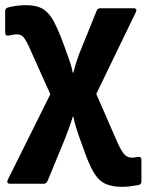

<svg xmlns="http://www.w3.org/2000/svg" viewBox="-20 -527 568 744"><path d="M453 197Q414 197 388 185Q362 173 342.5 140Q323 107 302 45L287 4Q281 -14 275 -32.5Q269 -51 264 -75H262Q255 -51 248 -32.5Q241 -14 232 10L164 175Q159 185 149 185H19Q11 185 9 180.5Q7 176 10 170L175 -162L90 -351Q78 -376 69 -385Q60 -394 45 -394Q37 -394 30 -392.5Q23 -391 13 -389Q0 -387 0 -401V-484Q0 -495 11 -498Q25 -502 43.5 -504.5Q62 -507 81 -507Q122 -507 146.5 -492Q171 -477 188.5 -444Q206 -411 226 -357L244 -307Q249 -293 253.5 -279Q258 -265 262 -245H264Q274 -284 286 -316L354 -484Q357 -495 369 -495H497Q514 -495 506 -479L353 -163L436 27Q452 62 463.5 73Q475 84 492 84Q500 84 515 81Q528 79 528 93V176Q528 188 516 190Q501 193 485 195Q469 197 453 197Z"/></svg>

Font: Sofia Sans ExtraBold
Style: Regular
Weight: 800
Designer: Botio Nikoltchev, Ani Petrova
Foundry: lettersoup
Version: Version 4.101; ttfautohint (v1.8.4.7-5d5b)